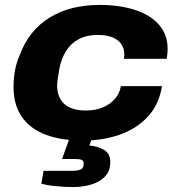

<svg xmlns="http://www.w3.org/2000/svg" viewBox="-20 -559 731 780"><path d="M317 12Q228 12 165 -12Q102 -36 68.5 -84.5Q35 -133 35 -206Q35 -243 41.5 -276Q48 -309 61 -337Q79 -386 109 -423.5Q139 -461 180.5 -487Q222 -513 273.5 -526Q325 -539 385 -539Q465 -539 527.5 -519Q590 -499 625.5 -459Q661 -419 661 -360Q661 -351 660 -340.5Q659 -330 657 -320H483Q484 -324 484.5 -329Q485 -334 485 -339Q485 -363 472 -381Q459 -399 435 -408Q411 -417 377 -417Q332 -417 300 -400Q268 -383 248.5 -352Q229 -321 221 -279Q218 -260 216 -247.5Q214 -235 213 -227.5Q212 -220 212 -212Q212 -180 225 -157Q238 -134 264 -122Q290 -110 329 -110Q367 -110 397 -122.5Q427 -135 446.5 -157Q466 -179 471 -209H638Q626 -134 580.5 -85Q535 -36 466.5 -12Q398 12 317 12ZM281 201Q246 201 208.5 197.5Q171 194 148 187L157 135H273Q294 135 307 130Q320 125 320 105Q320 94 312 90.5Q304 87 284 87H232L274 -30H366L343 32Q376 35 402 49.5Q428 64 428 99Q428 131 413 150.5Q398 170 375 181Q352 192 326.5 196.5Q301 201 281 201Z"/></svg>

Font: Archivo SemiExpanded ExtraBold
Style: Italic
Weight: 800
Width: 6
Italic angle: -10°
Designer: Hector Gatti
Foundry: Omnibus-Type
Version: Version 2.001